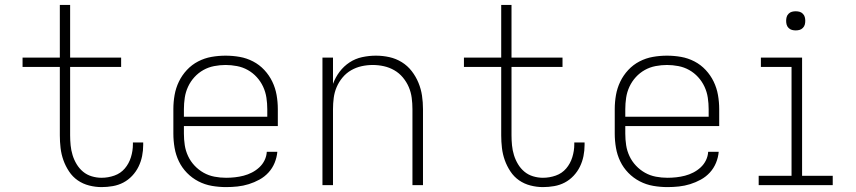

<svg xmlns="http://www.w3.org/2000/svg" viewBox="-20 -755 3490 783"><path d="M394 8Q369 8 343.5 1.5Q318 -5 297 -19.5Q276 -34 261.5 -56Q247 -78 238.5 -102Q230 -126 227 -151.5Q224 -177 224 -203V-482H72V-520H224V-735H266V-520H474V-482H266V-203Q266 -183 268 -162.5Q270 -142 276 -122.5Q282 -103 292.5 -85.5Q303 -68 318.5 -55Q334 -42 354 -36Q374 -30 394 -30Q421 -30 446.5 -39Q472 -48 489 -68Q506 -88 514 -114Q522 -140 522 -166Q522 -168 522 -170Q522 -172 522 -174H564Q564 -171 564 -168.5Q564 -166 564 -164Q564 -141 559.5 -118.5Q555 -96 545 -75.5Q535 -55 519 -38Q503 -21 483 -10.5Q463 0 440 4Q417 8 394 8Z M902 8Q873 8 844 3Q815 -2 789 -15.5Q763 -29 742.5 -50Q722 -71 709.5 -97Q697 -123 692 -152Q687 -181 687 -210V-310Q687 -339 692 -367.5Q697 -396 709.5 -422Q722 -448 742 -469.5Q762 -491 788 -504.5Q814 -518 842.5 -523Q871 -528 900 -528Q929 -528 957.5 -523Q986 -518 1012 -504.5Q1038 -491 1058 -469.5Q1078 -448 1090.5 -422Q1103 -396 1108 -367.5Q1113 -339 1113 -310V-241H730V-210Q730 -186 733.5 -163Q737 -140 747 -118.5Q757 -97 773.5 -79.5Q790 -62 810.5 -50.5Q831 -39 854.5 -34.5Q878 -30 902 -30Q920 -30 938 -32Q956 -34 973.5 -38.5Q991 -43 1007.5 -51.5Q1024 -60 1037.5 -72.5Q1051 -85 1059 -101.5Q1067 -118 1068 -136H1111Q1109 -113 1100 -91Q1091 -69 1075 -51.5Q1059 -34 1038 -22.5Q1017 -11 994.5 -4Q972 3 948.5 5.5Q925 8 902 8ZM730 -279H1070V-310Q1070 -333 1066.5 -356.5Q1063 -380 1053 -401.5Q1043 -423 1027 -440.5Q1011 -458 990.5 -469.5Q970 -481 946.5 -485.5Q923 -490 900 -490Q877 -490 853.5 -485.5Q830 -481 809.5 -469.5Q789 -458 773 -440.5Q757 -423 747 -401.5Q737 -380 733.5 -356.5Q730 -333 730 -310Z M1295 0V-520H1338V-413Q1348 -440 1365 -462.5Q1382 -485 1405.5 -500.5Q1429 -516 1457 -522Q1485 -528 1513 -528Q1541 -528 1568 -522Q1595 -516 1618.5 -501.5Q1642 -487 1659 -465Q1676 -443 1686.5 -417.5Q1697 -392 1701 -365Q1705 -338 1705 -310V0H1662V-310Q1662 -333 1659 -356Q1656 -379 1647 -400Q1638 -421 1623 -439Q1608 -457 1588 -468.5Q1568 -480 1545.5 -485Q1523 -490 1500 -490Q1477 -490 1454.5 -485Q1432 -480 1412 -468.5Q1392 -457 1377 -439Q1362 -421 1353 -400Q1344 -379 1341 -356Q1338 -333 1338 -310V0Z M2194 8Q2169 8 2143.5 1.5Q2118 -5 2097 -19.5Q2076 -34 2061.5 -56Q2047 -78 2038.5 -102Q2030 -126 2027 -151.5Q2024 -177 2024 -203V-482H1872V-520H2024V-735H2066V-520H2274V-482H2066V-203Q2066 -183 2068 -162.5Q2070 -142 2076 -122.5Q2082 -103 2092.5 -85.5Q2103 -68 2118.5 -55Q2134 -42 2154 -36Q2174 -30 2194 -30Q2221 -30 2246.5 -39Q2272 -48 2289 -68Q2306 -88 2314 -114Q2322 -140 2322 -166Q2322 -168 2322 -170Q2322 -172 2322 -174H2364Q2364 -171 2364 -168.5Q2364 -166 2364 -164Q2364 -141 2359.5 -118.5Q2355 -96 2345 -75.5Q2335 -55 2319 -38Q2303 -21 2283 -10.5Q2263 0 2240 4Q2217 8 2194 8Z M2702 8Q2673 8 2644 3Q2615 -2 2589 -15.5Q2563 -29 2542.5 -50Q2522 -71 2509.5 -97Q2497 -123 2492 -152Q2487 -181 2487 -210V-310Q2487 -339 2492 -367.5Q2497 -396 2509.5 -422Q2522 -448 2542 -469.5Q2562 -491 2588 -504.5Q2614 -518 2642.5 -523Q2671 -528 2700 -528Q2729 -528 2757.5 -523Q2786 -518 2812 -504.5Q2838 -491 2858 -469.5Q2878 -448 2890.5 -422Q2903 -396 2908 -367.5Q2913 -339 2913 -310V-241H2530V-210Q2530 -186 2533.5 -163Q2537 -140 2547 -118.5Q2557 -97 2573.5 -79.5Q2590 -62 2610.5 -50.5Q2631 -39 2654.5 -34.5Q2678 -30 2702 -30Q2720 -30 2738 -32Q2756 -34 2773.5 -38.5Q2791 -43 2807.5 -51.5Q2824 -60 2837.5 -72.5Q2851 -85 2859 -101.5Q2867 -118 2868 -136H2911Q2909 -113 2900 -91Q2891 -69 2875 -51.5Q2859 -34 2838 -22.5Q2817 -11 2794.5 -4Q2772 3 2748.5 5.5Q2725 8 2702 8ZM2530 -279H2870V-310Q2870 -333 2866.5 -356.5Q2863 -380 2853 -401.5Q2843 -423 2827 -440.5Q2811 -458 2790.5 -469.5Q2770 -481 2746.5 -485.5Q2723 -490 2700 -490Q2677 -490 2653.5 -485.5Q2630 -481 2609.5 -469.5Q2589 -458 2573 -440.5Q2557 -423 2547 -401.5Q2537 -380 2533.5 -356.5Q2530 -333 2530 -310Z M3074 0V-38H3208V-482H3083V-520H3251V-38H3376V0ZM3225 -631Q3217 -631 3209.5 -633Q3202 -635 3196 -641Q3190 -647 3188 -654.5Q3186 -662 3186 -670Q3186 -678 3188 -685.5Q3190 -693 3196 -699Q3202 -705 3209.5 -707Q3217 -709 3225 -709Q3233 -709 3240.5 -707Q3248 -705 3254 -699Q3260 -693 3262 -685.5Q3264 -678 3264 -670Q3264 -662 3262 -654.5Q3260 -647 3254 -641Q3248 -635 3240.5 -633Q3233 -631 3225 -631Z"/></svg>

Font: Zed Sans Extralight Extended
Style: Regular
Weight: 200
Width: 7
Designer: Belleve Invis
Foundry: Belleve Invis
Version: Version 1.0.0; ttfautohint (v1.8.4)